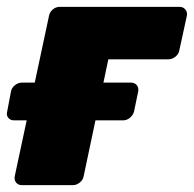

<svg xmlns="http://www.w3.org/2000/svg" viewBox="-29 -540 565 560"><path d="M35 0Q24 0 18 -7.5Q12 -15 14 -26L114 -494Q116 -505 125 -512.5Q134 -520 145 -520H495Q505 -520 511.5 -512.5Q518 -505 516 -494L494 -393Q492 -382 482.5 -374.5Q473 -367 462 -367H287L215 -26Q213 -15 203.5 -7.5Q194 0 184 0ZM12 -189Q1 -189 -5 -196.5Q-11 -204 -8 -215L3 -273Q5 -284 14.5 -291.5Q24 -299 35 -299H353Q364 -299 370 -291.5Q376 -284 374 -273L362 -215Q359 -204 350 -196.5Q341 -189 330 -189Z"/></svg>

Font: Rubik Light ExtraBold
Style: Italic
Weight: 800
Italic angle: -12°
Version: Version 2.104